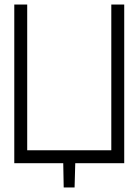

<svg xmlns="http://www.w3.org/2000/svg" viewBox="-20 -720 611 847"><path d="M528 -700H471V-57H100V-700H43V0H259L261 107H309L312 0H528Z"/></svg>

Font: AdventPro_ExpandedRegular
Style: ExpandedRegular
Weight: 400
Width: 7
Designer: VivaRado, Andreas Kalpakidis
Foundry: VivaRado, Andreas Kalpakidis
Version: Version 3.000